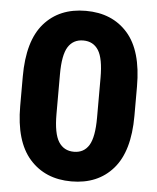

<svg xmlns="http://www.w3.org/2000/svg" viewBox="-53 -784 686 839"><g transform="rotate(5 290.0 -364.0)"><path d="M291 10Q176 10 108 -67Q40 -144 40 -299V-428Q40 -585 107 -661.5Q174 -738 290 -738Q406 -738 473.5 -661.5Q541 -585 541 -428V-299Q541 -144 474 -67Q407 10 291 10ZM290 -608Q246 -608 223.5 -572.5Q201 -537 201 -452V-278Q201 -192 224 -156Q247 -120 291 -120Q335 -120 357 -156Q379 -192 379 -278V-452Q379 -537 356.5 -572.5Q334 -608 290 -608Z"/></g></svg>

Font: Freesentation 9 Black
Style: Regular
Weight: 900
Designer: glyphs from Roboto by Christian Robertson / Hangul glyphs from Noto Sans CJK(Source Han Sans) by Jang Soo-young and Kang
Foundry: PT&
Version: Version 2.001